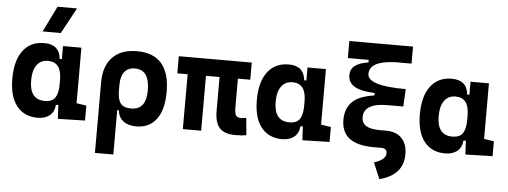

<svg xmlns="http://www.w3.org/2000/svg" viewBox="-60 -968 3636 1375"><g transform="rotate(5 1758.0 -280.5)"><path d="M228.5 9.8Q131.3 9.8 77.6 -58.3Q23.9 -126.5 23.9 -253.9Q23.9 -384.3 77.9 -455.8Q131.8 -527.3 230.5 -527.3Q338.9 -527.3 349.6 -423.8H365.2V-517.6H497.6V-118.2L568.8 -107.4V0L374 4.9L368.7 -93.8H351.6Q346.7 -42 313.7 -16.1Q280.8 9.8 228.5 9.8ZM365.2 -242.7V-274.9Q365.2 -402.8 268.1 -402.8Q216.3 -402.8 187.7 -364Q159.2 -325.2 159.2 -253.9Q159.2 -114.7 269 -114.7Q322.8 -114.7 344 -146.7Q365.2 -178.7 365.2 -242.7ZM210.9 -609.4 301.8 -794.9H441.9L341.3 -609.4Z M937.5 9.8Q880.4 9.8 845 -16.6Q809.6 -43 803.2 -94.7H792V224.6H659.7V-283.2Q659.7 -399.9 721.4 -463.6Q783.2 -527.3 896.5 -527.3Q1133.3 -527.3 1133.3 -253.9Q1133.3 -126.5 1082 -58.3Q1030.8 9.8 937.5 9.8ZM792 -234.9Q792 -171.4 814 -143.1Q835.9 -114.7 890.1 -114.7Q998 -114.7 998 -253.9Q998 -402.8 892.6 -402.8Q844.2 -402.8 818.1 -370.4Q792 -337.9 792 -278.8Z M1649.4 9.8Q1571.3 9.8 1536.4 -28.6Q1501.5 -66.9 1501.5 -151.4V-394.5H1403.8V0H1272V-394.5H1197.8V-517.6H1722.2V-394.5H1633.3V-189Q1633.3 -150.4 1641.8 -133.1Q1650.4 -115.7 1678.7 -115.7Q1687 -115.7 1696 -116.7Q1705.1 -117.7 1717.3 -119.6L1729 3.9Q1708.5 7.3 1691.9 8.5Q1675.3 9.8 1649.4 9.8Z M1986.3 9.8Q1889.2 9.8 1835.4 -58.3Q1781.7 -126.5 1781.7 -253.9Q1781.7 -384.3 1835.7 -455.8Q1889.6 -527.3 1988.3 -527.3Q2096.7 -527.3 2107.4 -423.8H2123V-517.6H2255.4V-118.2L2326.7 -107.4V0L2131.8 4.9L2126.5 -93.8H2109.4Q2104.5 -42 2071.5 -16.1Q2038.6 9.8 1986.3 9.8ZM2123 -242.7V-274.9Q2123 -402.8 2025.9 -402.8Q1974.1 -402.8 1945.6 -364Q1917 -325.2 1917 -253.9Q1917 -114.7 2026.9 -114.7Q2080.6 -114.7 2101.8 -146.7Q2123 -178.7 2123 -242.7Z M2643.6 9.8Q2411.6 9.8 2411.6 -167Q2411.6 -247.6 2459 -295.4Q2506.3 -343.3 2618.2 -359.9V-377Q2513.2 -382.3 2469.7 -410.2Q2426.3 -438 2426.3 -488.3Q2426.3 -532.7 2458.5 -557.4Q2490.7 -582 2554.7 -591.3V-609.9H2404.8V-732.4H2862.8V-609.9H2746.6Q2561.5 -603.5 2561.5 -510.3Q2561.5 -424.3 2837.4 -424.3L2830.6 -298.8H2717.3Q2546.9 -298.8 2546.9 -196.3Q2546.9 -115.7 2676.3 -115.7H2722.7Q2795.4 -115.7 2835.4 -74.5Q2875.5 -33.2 2875.5 41Q2875.5 189.9 2705.1 234.4L2656.2 118.2Q2695.8 106 2718 87.9Q2740.2 69.8 2740.2 45.4Q2740.2 9.8 2700.2 9.8Z M3158.2 9.8Q3061 9.8 3007.3 -58.3Q2953.6 -126.5 2953.6 -253.9Q2953.6 -384.3 3007.6 -455.8Q3061.5 -527.3 3160.2 -527.3Q3268.6 -527.3 3279.3 -423.8H3294.9V-517.6H3427.2V-118.2L3498.5 -107.4V0L3303.7 4.9L3298.3 -93.8H3281.2Q3276.4 -42 3243.4 -16.1Q3210.4 9.8 3158.2 9.8ZM3294.9 -242.7V-274.9Q3294.9 -402.8 3197.8 -402.8Q3146 -402.8 3117.4 -364Q3088.9 -325.2 3088.9 -253.9Q3088.9 -114.7 3198.7 -114.7Q3252.4 -114.7 3273.7 -146.7Q3294.9 -178.7 3294.9 -242.7Z"/></g></svg>

Font: Cascadia Mono PL
Style: Bold
Weight: 700
Monospace: yes
Designer: Aaron Bell
Foundry: Saja Typeworks
Version: Version 2404.023; ttfautohint (v1.8.4)